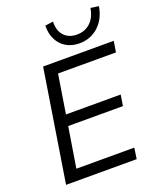

<svg xmlns="http://www.w3.org/2000/svg" viewBox="-167 -1036 941 1137"><g transform="rotate(-20 303.0 -467.5)"><path d="M49 0 161 -705H606L595 -636H230L191 -392H536L525 -323H180L139 -69H504L494 0ZM411 -760Q365 -760 329.5 -780.5Q294 -801 274.5 -839Q255 -877 256 -928L307 -935Q305 -878 334.5 -846Q364 -814 415 -814Q466 -814 500 -846Q534 -878 543 -935L594 -928Q581 -850 531 -805Q481 -760 411 -760Z"/></g></svg>

Font: Nunito Sans 12pt
Style: Italic
Weight: 400
Italic angle: -9°
Designer: Vernon Adams
Foundry: Vernon Adams
Version: Version 3.101;gftools[0.9.27]